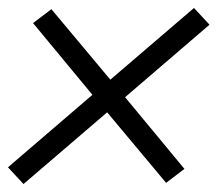

<svg xmlns="http://www.w3.org/2000/svg" viewBox="-23 -581 546 482"><path d="M36 -119 -3 -161 209 -343 60 -523 106 -558 254 -381 464 -561 503 -519 291 -337 440 -157 394 -122 246 -299Z"/></svg>

Font: Iosevka SS04 Light
Style: Italic
Weight: 300
Italic angle: -9°
Monospace: yes
Designer: Belleve Invis
Foundry: Belleve Invis
Version: Version 19.0.0; ttfautohint (v1.8.4)